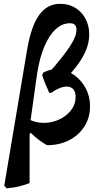

<svg xmlns="http://www.w3.org/2000/svg" viewBox="-20 -759 526 1016"><path d="M15.3 237.4 2.6 223.6 123.4 -495.4Q144.2 -618.9 186.7 -678.9Q229.2 -738.8 298.4 -738.8Q345 -738.8 379.5 -717Q414 -695.1 433 -658.8Q452.1 -622.5 452.1 -576.9Q452.1 -544.5 441.7 -511.6Q431.4 -478.7 408.4 -442.2Q385.3 -405.6 346.8 -362.8Q308.3 -320 251.9 -268L216.8 -348.1Q274.6 -413.5 311.6 -460.7Q348.7 -508 366.7 -542.1Q384.7 -576.1 384.7 -601.4Q384.7 -636.1 350.1 -636.1Q310.1 -636.1 275.5 -605Q240.9 -574 215.2 -514.1Q189.6 -454.2 176.1 -367.7L136.7 -86L136.6 209.5Q82.8 232.1 15.3 237.4ZM228.1 9.3Q204.7 -4.4 183.8 -20.2Q162.9 -35.9 143.9 -55.3L93 -26.6L109.2 -143.9Q137.9 -120.3 173.8 -112.8Q209.7 -105.3 245.9 -111.8Q282.2 -118.3 312.5 -137Q342.9 -155.7 361.5 -183.5Q380.1 -211.3 380.1 -246.4Q380.1 -277.9 363.1 -291.4Q346.1 -304.8 317.3 -299.4Q288.5 -293.9 251.9 -268H240.5Q229.5 -293.4 220.4 -314.5Q211.4 -335.7 203.3 -362.2L208.5 -374Q251.3 -397.5 295 -392.2Q338.6 -386.9 375 -360.2Q411.5 -333.6 434 -291Q456.5 -248.4 456.5 -196.7Q456.5 -136.8 426.9 -90.2Q397.3 -43.5 346 -17.1Q294.8 9.3 228.1 9.3Z"/></svg>

Font: Alegreya
Style: Italic
Weight: 400
Italic angle: -7°
Designer: Juan Pablo del Peral
Foundry: Huerta Tipografica
Version: Version 2.009